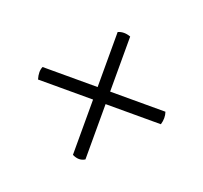

<svg xmlns="http://www.w3.org/2000/svg" viewBox="-94 -749 764 721"><g transform="rotate(20 287.5 -388.5)"><path d="M312 -635V-415H533Q541 -392 533 -365H312V-144Q290 -130 262 -144V-365H42Q33 -395 42 -415H262V-635Q285 -645 312 -635Z"/></g></svg>

Font: Adamina
Style: Regular
Weight: 400
Designer: Cyreal (www.cyreal.org)
Foundry: Cyreal
Version: Version 1.011